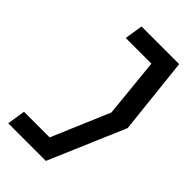

<svg xmlns="http://www.w3.org/2000/svg" viewBox="-219 -693 826 826"><g transform="rotate(45 194.0 -280.0)"><path d="M23 -13 10 70H239L388 -279L350 -630H121L108 -547H264L291 -277L179 -13Z"/></g></svg>

Font: Charger Sport
Style: SeBdNrwObl
Weight: 600
Designer: Jasper
Foundry: Cannot Into Space Fonts
Version: Version 1.1